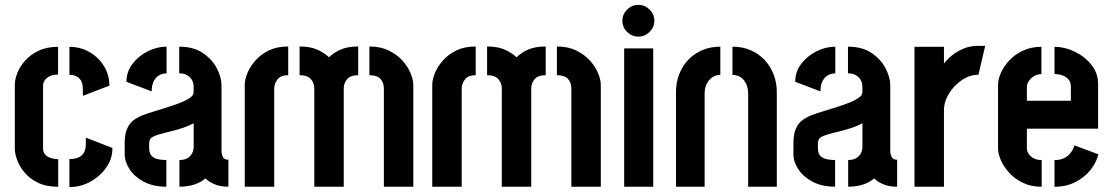

<svg xmlns="http://www.w3.org/2000/svg" viewBox="-20 -747 4452 768"><path d="M212.8 0Q164.5 0 131.5 -16.2Q98.5 -32.4 78.1 -57.1Q57.6 -81.7 48.4 -107.6Q39.2 -133.5 39.2 -152.3V-408.5Q39.2 -428.8 49.2 -454.6Q59.2 -480.5 80.4 -504.5Q101.6 -528.5 134.5 -544.1Q167.3 -559.7 212.2 -559.7V-448.8Q191.7 -448.8 178.1 -441.8Q164.5 -434.7 158.4 -425.1Q152.3 -415.5 152.3 -406.3V-152.3Q152.3 -140.4 159.2 -130.9Q166.1 -121.4 179.6 -116.2Q193.2 -110.9 212.8 -110.1ZM257.6 1V-110.7Q277.5 -110.7 291.7 -116.3Q306 -121.9 314.3 -134.2Q322.5 -146.6 323.1 -166.9L323.3 -196.3L429.5 -155.3Q430.4 -113.1 405.3 -77.3Q380.3 -41.4 340.6 -19.8Q300.8 1.8 257.6 1ZM311.5 -363.7 311.3 -393.4Q310.7 -414.1 303.4 -425.6Q296 -437.2 283.8 -442.5Q271.7 -447.8 257.8 -447.8V-559.7Q302 -559.7 338.3 -538.6Q374.5 -517.5 396.1 -482.2Q417.7 -446.8 417.7 -404.4Z M645.4 -0.2Q593.3 -0.2 555.9 -19.8Q518.5 -39.4 498.7 -69.5Q478.8 -99.5 478.8 -129.9V-180Q478.8 -191.3 481.5 -208.6Q484.2 -225.9 495.1 -244.9Q506 -263.8 531.9 -277.3Q547.9 -286.1 575.3 -294.9Q602.8 -303.7 633.4 -312.9Q664 -322.1 691.6 -332.3Q719.3 -342.5 736.9 -353.8Q754.5 -365 754.5 -377.8V-399.5Q754.5 -415.8 747.3 -427.8Q740 -439.8 727.3 -446.8Q714.6 -453.8 696.9 -453.8V-560.3Q754.1 -560.3 791.4 -535Q828.8 -509.7 847.4 -473.6Q866 -437.5 866 -406.4V-140.4Q866 -134.4 870.5 -121.2Q875 -108 893.6 -108V-0.2Q862.2 -0.2 839.8 -9.3Q817.4 -18.3 801.7 -33.3Q782.7 -16.8 756 -8.5Q729.3 -0.2 697.7 -0.2V-107Q717.2 -107 729.6 -114.2Q742 -121.4 748.4 -133.7Q754.7 -145.9 754.7 -160.3V-253.9Q737.2 -244.2 712.8 -235.9Q688.4 -227.6 662.6 -221.5Q636.8 -215.5 617 -209.6Q597.3 -203.7 589.2 -198.7Q576.6 -191.7 576.6 -172.6V-153.9Q576.7 -137.7 583.6 -127.3Q590.5 -116.9 605.7 -112Q620.8 -107 645.4 -107ZM586.8 -381.5 485.8 -419.8Q485.8 -460 509.9 -491.5Q533.9 -523.1 570.8 -541.7Q607.8 -560.3 646.2 -560.3V-453.5Q628.9 -453.5 615.5 -445.2Q602 -437 594.4 -421.2Q586.8 -405.4 586.8 -381.5Z M1237.2 0V-393.1Q1237.2 -415.2 1223.3 -430.7Q1209.4 -446.2 1178.4 -446.2V-561.1Q1219.4 -561.1 1247.2 -549.3Q1274.9 -537.5 1296.1 -518Q1317.4 -538.3 1345 -549.7Q1372.6 -561.1 1412.8 -561.1V-446.2Q1381.8 -446.2 1368.4 -430.3Q1355 -414.4 1355 -393.1V0ZM959 0V-407.8Q959 -428.6 969.6 -454.6Q980.1 -480.6 1001.8 -505.2Q1023.4 -529.7 1055.9 -545.4Q1088.4 -561.1 1132.8 -561.1V-446.2Q1102.6 -446.2 1089.7 -429.1Q1076.8 -411.9 1076.8 -393.1V0ZM1515.5 0V-393.1Q1515.5 -416.4 1501.9 -431.3Q1488.4 -446.2 1457.6 -446.2V-561.1Q1501.9 -561.1 1535.1 -544.9Q1568.4 -528.7 1590.2 -504.2Q1611.9 -479.6 1622.6 -453.5Q1633.2 -427.4 1633.2 -407.8V0Z M1987.2 0V-393.1Q1987.2 -415.2 1973.3 -430.7Q1959.4 -446.2 1928.4 -446.2V-561.1Q1969.4 -561.1 1997.2 -549.3Q2024.9 -537.5 2046.1 -518Q2067.4 -538.3 2095 -549.7Q2122.6 -561.1 2162.8 -561.1V-446.2Q2131.8 -446.2 2118.4 -430.3Q2105 -414.4 2105 -393.1V0ZM1709 0V-407.8Q1709 -428.6 1719.6 -454.6Q1730.1 -480.6 1751.8 -505.2Q1773.4 -529.7 1805.9 -545.4Q1838.4 -561.1 1882.8 -561.1V-446.2Q1852.6 -446.2 1839.7 -429.1Q1826.8 -411.9 1826.8 -393.1V0ZM2265.5 0V-393.1Q2265.5 -416.4 2251.9 -431.3Q2238.4 -446.2 2207.6 -446.2V-561.1Q2251.9 -561.1 2285.1 -544.9Q2318.4 -528.7 2340.2 -504.2Q2361.9 -479.6 2372.6 -453.5Q2383.2 -427.4 2383.2 -407.8V0Z M2476.7 0V-553.3H2592.8V0ZM2533.5 -600.6Q2507.5 -600.6 2488.5 -619.3Q2469.5 -638 2469.5 -663.8Q2469.5 -689.6 2488.5 -708.5Q2507.5 -727.5 2533.5 -727.5Q2559.6 -727.5 2578.5 -708.7Q2597.4 -690 2597.4 -664.2Q2597.4 -638.4 2578.5 -619.5Q2559.6 -600.6 2533.5 -600.6Z M2684 -378.6Q2684 -416.3 2696.5 -449.3Q2709.1 -482.3 2732.5 -507.2Q2755.9 -532.1 2788.5 -546.2Q2821.2 -560.3 2861.3 -560.3V-447.4Q2843.3 -447.4 2829.3 -438Q2815.3 -428.6 2806.9 -411.8Q2798.5 -394.9 2798.5 -372.8V0H2684ZM2972.6 -372.8Q2972.6 -393.1 2965.4 -409.9Q2958.2 -426.8 2944 -437.1Q2929.8 -447.4 2909.8 -447.4V-560.3Q2950 -560.3 2982.6 -546.1Q3015.3 -531.9 3038.7 -506.9Q3062.1 -481.9 3074.6 -449Q3087.2 -416.1 3087.2 -378.6V0H2972.6Z M3320.4 -0.2Q3268.3 -0.2 3230.9 -19.8Q3193.5 -39.4 3173.7 -69.5Q3153.8 -99.5 3153.8 -129.9V-180Q3153.8 -191.3 3156.5 -208.6Q3159.2 -225.9 3170.1 -244.9Q3181 -263.8 3206.9 -277.3Q3222.9 -286.1 3250.3 -294.9Q3277.8 -303.7 3308.4 -312.9Q3339 -322.1 3366.6 -332.3Q3394.3 -342.5 3411.9 -353.8Q3429.5 -365 3429.5 -377.8V-399.5Q3429.5 -415.8 3422.3 -427.8Q3415 -439.8 3402.3 -446.8Q3389.6 -453.8 3371.9 -453.8V-560.3Q3429.1 -560.3 3466.4 -535Q3503.8 -509.7 3522.4 -473.6Q3541 -437.5 3541 -406.4V-140.4Q3541 -134.4 3545.5 -121.2Q3550 -108 3568.6 -108V-0.2Q3537.2 -0.2 3514.8 -9.3Q3492.4 -18.3 3476.7 -33.3Q3457.7 -16.8 3431 -8.5Q3404.3 -0.2 3372.7 -0.2V-107Q3392.2 -107 3404.6 -114.2Q3417 -121.4 3423.4 -133.7Q3429.7 -145.9 3429.7 -160.3V-253.9Q3412.2 -244.2 3387.8 -235.9Q3363.4 -227.6 3337.6 -221.5Q3311.8 -215.5 3292 -209.6Q3272.3 -203.7 3264.2 -198.7Q3251.6 -191.7 3251.6 -172.6V-153.9Q3251.7 -137.7 3258.6 -127.3Q3265.5 -116.9 3280.7 -112Q3295.8 -107 3320.4 -107ZM3261.8 -381.5 3160.8 -419.8Q3160.8 -460 3184.9 -491.5Q3208.9 -523.1 3245.8 -541.7Q3282.8 -560.3 3321.2 -560.3V-453.5Q3303.9 -453.5 3290.5 -445.2Q3277 -437 3269.4 -421.2Q3261.8 -405.4 3261.8 -381.5Z M3638 0V-559.7H3755.8V-492.6Q3766.8 -507.9 3786.6 -524.2Q3806.3 -540.5 3832.9 -552Q3859.5 -563.6 3889.5 -563.6Q3897.4 -563.6 3905.2 -563.6Q3912.9 -563.6 3920.8 -563.6L3893.8 -448Q3858.9 -448 3827.4 -426.6Q3795.8 -405.1 3775.8 -372.6Q3755.8 -340.1 3755.8 -305.6V0Z M4146.7 0Q4103.5 0 4070.6 -16.2Q4037.6 -32.4 4015.8 -57Q3994 -81.5 3983.1 -107.1Q3972.2 -132.7 3972.2 -152.3V-409.4Q3972.2 -429 3983.1 -454.5Q3994 -480.1 4016.1 -504.2Q4038.2 -528.3 4070.8 -544Q4103.3 -559.7 4145.7 -559.7V-450.5Q4128.4 -450.5 4115.4 -442.1Q4102.5 -433.7 4095 -422.4Q4087.5 -411.1 4087.5 -400.6V-344.1H4263.5V-399.8Q4263.5 -418.4 4253.6 -429.7Q4243.7 -440.9 4228.7 -445.9Q4213.6 -450.8 4198 -450.8V-559.7Q4238.4 -559.7 4278.4 -540.7Q4318.3 -521.7 4345.3 -488.3Q4372.4 -454.9 4372.4 -410.4V-232.4H4087.5V-152.3Q4087.5 -143.3 4094 -132.6Q4100.5 -122 4113.6 -114.4Q4126.7 -106.9 4146.7 -106.9ZM4198 0V-106.6Q4221.9 -106.6 4238.1 -115.3Q4254.4 -124 4264 -137.4Q4273.6 -150.8 4277.6 -165.6L4373.4 -129.7Q4366 -97.7 4342.4 -67.8Q4318.7 -37.9 4282 -18.9Q4245.3 0 4198 0Z"/></svg>

Font: Stick No Bills ExtraLight
Style: Regular
Weight: 200
Designer: Kosala Senevirathne, Siva Puranthara, Lasantha Premarathna, Tharique Azeez
Foundry: mooniak
Version: Version 2.000